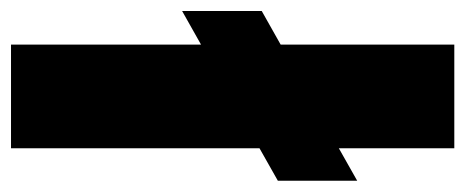

<svg xmlns="http://www.w3.org/2000/svg" viewBox="-264 -562 825 340"><g transform="rotate(-90 148.0 -392.5)"><path d="M-2.5 -172V-312.5L55 -345V-785H238.5V-448.5L298 -482V-341L238.5 -307.5V0H55V-204.5Z"/></g></svg>

Font: Anybody ExtraBold
Style: Regular
Weight: 800
Designer: Tyler Finck
Foundry: Etcetera Type Company
Version: Version 1.010; ttfautohint (v1.8.3) -l 8 -r 50 -G 200 -x 14 